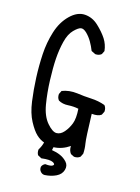

<svg xmlns="http://www.w3.org/2000/svg" viewBox="-133 -847 767 1054"><g transform="rotate(15 250.0 -319.5)"><path d="M228.5 134.8Q212.9 134.8 203.1 121.1Q195.3 111.3 197.3 95.7Q203.1 82 216.8 76.2Q249 80.1 259.8 71.8Q270.5 63.5 253.4 54.2Q236.3 44.9 187.5 50.8L166 39.1Q158.2 25.4 160.2 7.8Q173.8 -13.7 179.7 -37.1Q156.2 -44.9 134.8 -64.9Q113.3 -85 89.8 -128.9Q66.4 -172.9 57.6 -237.3Q48.8 -301.8 45.9 -369.6Q43 -437.5 46.9 -503.9Q50.8 -570.3 70.3 -632.8Q89.8 -695.3 130.9 -735.4Q171.9 -775.4 215.3 -772.5Q258.8 -769.5 293 -737.3Q327.1 -705.1 346.7 -674.8Q366.2 -644.5 370.1 -607.4L360.4 -587.9Q346.7 -576.2 325.2 -578.1L301.8 -589.8Q292 -615.2 278.3 -638.7Q264.6 -662.1 246.6 -679.7Q228.5 -697.3 213.9 -695.3Q199.2 -693.4 174.8 -668.9Q150.4 -644.5 138.7 -597.2Q127 -549.8 123.5 -497.6Q120.1 -445.3 122.6 -375.5Q125 -305.7 135.7 -241.2Q146.5 -176.8 177.7 -140.6Q209 -104.5 231.9 -104.5Q254.9 -104.5 274.4 -127Q293.9 -149.4 305.7 -179.7Q317.4 -210 313.5 -264.6Q286.1 -270.5 254.4 -268.6Q222.7 -266.6 199.2 -280.3Q187.5 -293.9 189.5 -315.4L199.2 -335Q238.3 -350.6 286.1 -344.7Q325.2 -338.9 367.2 -336.9Q409.2 -335 446.3 -321.3Q458 -307.6 456.1 -286.1L446.3 -266.6Q428.7 -252.9 391.6 -256.8Q395.5 -118.2 400.4 -90.3Q405.3 -62.5 403.3 -33.2L393.6 -13.7Q379.9 -2 358.4 -3.9L338.9 -13.7Q325.2 -31.2 327.1 -56.6Q284.2 -27.3 236.3 -25.4L232.4 -7.8Q258.8 -3.9 281.2 5.9Q303.7 15.6 320.3 34.2Q336.9 52.7 329.1 79.1Q321.3 105.5 293 119.1Q264.6 132.8 228.5 134.8Z"/></g></svg>

Font: JasonHandwriting1
Style: Regular
Weight: 400
Version: Version 1.48.20